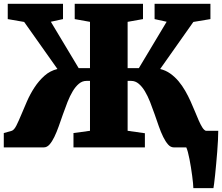

<svg xmlns="http://www.w3.org/2000/svg" viewBox="-23 -763 1150 994"><path d="M-3.4 -74.2 38.1 -85.9Q50.3 -90.3 61.8 -113Q73.2 -135.7 86.7 -168.2Q100.1 -200.7 116.7 -238.5Q133.3 -276.4 155.5 -310.3Q177.7 -344.2 206.8 -370.4Q235.8 -396.5 274.4 -405.8L102.1 -649.4L17.1 -664.1V-743.2H303.2V-664.1L240.2 -650.4L384.3 -410.2H442.9V-649.9L363.8 -664.1V-743.2H717.3V-664.1L637.7 -649.9V-410.2H695.8L839.8 -650.4L777.3 -664.1V-743.2H1066.4V-664.1L978 -649.4L806.2 -405.8Q835 -398.9 858.6 -382.1Q882.3 -365.2 901.4 -342.5Q920.4 -319.8 935.8 -293Q951.2 -266.1 963.6 -238.5Q976.1 -210.9 986.6 -185.1Q997.1 -159.2 1006.3 -138.2Q1015.6 -117.2 1024.4 -103.3Q1033.2 -89.4 1042.5 -85.9H1106.9Q1106.9 -66.4 1105.5 -37.8Q1104 -9.3 1101.6 22.2Q1099.1 53.7 1096.2 85.2Q1093.3 116.7 1090.6 143.3Q1087.9 169.9 1085.4 188.2Q1083 206.5 1082 210.9H978Q978 202.1 976.3 185.1Q974.6 168 971.9 147.2Q969.2 126.5 965.6 104Q961.9 81.5 958 61Q954.1 40.5 949.7 24.4Q945.3 8.3 941.4 0H876.5Q860.4 0 847.2 -14.9Q834 -29.8 822 -54Q810.1 -78.1 799.3 -108.9Q788.6 -139.6 777.3 -172.1Q766.1 -204.6 753.9 -235.4Q741.7 -266.1 727.3 -290.3Q712.9 -314.5 695.3 -329.3Q677.7 -344.2 656.2 -344.2H637.7V-85.9L727.1 -73.2V0H357.4V-74.2L442.9 -85.9V-344.2H424.3Q402.8 -344.2 385.3 -329.3Q367.7 -314.5 353.3 -290.3Q338.9 -266.1 326.7 -235.4Q314.5 -204.6 303.2 -172.1Q292 -139.6 281 -108.9Q270 -78.1 258.3 -54Q246.6 -29.8 233.4 -14.9Q220.2 0 204.1 0H-3.4Z"/></svg>

Font: Merriweather UltraBold
Style: Regular
Weight: 900
Designer: Eben Sorkin ( sorkintype@gmail.com )
Foundry: Eben Sorkin
Version: Version 1.570; ttfautohint (v1.3) -l 8 -r 32 -G 0 -x 0 -H 60